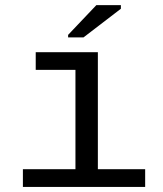

<svg xmlns="http://www.w3.org/2000/svg" viewBox="-20 -733 640 753"><path d="M363.8 -69.3H549.3V0H69.8V-69.3H275.9V-459H120.1V-528.3H363.8ZM247.1 -586.4V-596.2L357.9 -712.9H454.1V-698.7L307.6 -586.4Z"/></svg>

Font: Cousine
Style: Regular
Weight: 400
Monospace: yes
Designer: Steve Matteson
Foundry: Monotype Imaging Inc.
Version: Version 1.21